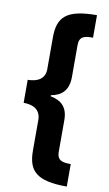

<svg xmlns="http://www.w3.org/2000/svg" viewBox="-107 -884 627 1101"><g transform="rotate(10 207.0 -333.0)"><path d="M38 -398V-264C92 -264 138 -243 138 -181V-4C138 115 188 166 365 166V35C319 35 285 30 285 -23V-207C285 -283 246 -316 184 -328V-334C244 -345 285 -378 285 -458V-643C285 -697 318 -701 365 -701V-832C187 -832 138 -781 138 -663V-477C138 -421 94 -398 38 -398Z"/></g></svg>

Font: Noto Sans Devanagari UI Condensed Black
Style: Regular
Weight: 900
Width: 3
Designer: Jelle Bosma - Monotype Design Team
Foundry: Monotype Imaging Inc.
Version: Version 2.004